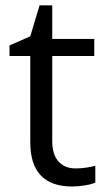

<svg xmlns="http://www.w3.org/2000/svg" viewBox="-20 -679 393 709"><path d="M258.8 -57.1Q280.3 -57.1 300.3 -60.3Q320.3 -63.5 332 -66.9V-4.9Q318.8 1.5 293.2 5.6Q267.6 9.8 247.1 9.8Q91.8 9.8 91.8 -153.8V-472.2H15.1V-511.2L91.8 -544.9L126 -659.2H172.9V-535.2H328.1V-472.2H172.9V-157.2Q172.9 -108.9 195.8 -83Q218.8 -57.1 258.8 -57.1Z"/></svg>

Font: f02034202
Style: Regular
Weight: 400
Foundry: Ascender Corporation
Version: Version 1.10